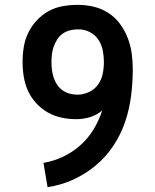

<svg xmlns="http://www.w3.org/2000/svg" viewBox="-20 -763 640 791"><path d="M176 8 159 -92Q201 -99 240 -117.5Q279 -136 311 -164.5Q343 -193 365.5 -230Q388 -267 401 -308Q379 -289 351 -280.5Q323 -272 294 -272Q263 -272 233 -278.5Q203 -285 176.5 -300Q150 -315 129 -338Q108 -361 95.5 -388.5Q83 -416 78 -446.5Q73 -477 73 -508Q73 -539 78 -569.5Q83 -600 96.5 -628Q110 -656 131.5 -679Q153 -702 180 -717Q207 -732 238 -737.5Q269 -743 300 -743Q333 -743 365.5 -735.5Q398 -728 426 -710Q454 -692 474 -665Q494 -638 506 -607Q518 -576 522.5 -543Q527 -510 527 -477Q527 -423 520 -368Q513 -313 495.5 -261Q478 -209 447 -162.5Q416 -116 374 -81Q332 -46 281.5 -23Q231 0 176 8ZM299 -373Q323 -373 346 -383.5Q369 -394 383.5 -414Q398 -434 403 -458.5Q408 -483 408 -508Q408 -508 408 -508Q408 -508 408 -508Q408 -530 404 -552Q400 -574 389 -593.5Q378 -613 359 -625.5Q340 -638 318 -641L312 -642H311H306H300Q300 -642 300 -642Q300 -642 300 -642Q284 -642 268 -638Q252 -634 238.5 -624.5Q225 -615 216 -601Q207 -587 201.5 -572Q196 -557 194 -540.5Q192 -524 192 -508Q192 -491 194 -475Q196 -459 201 -443.5Q206 -428 215 -414.5Q224 -401 237 -391.5Q250 -382 266 -377.5Q282 -373 299 -373Z"/></svg>

Font: Iosevka Curly Extended
Style: Bold
Weight: 700
Width: 7
Monospace: yes
Designer: Belleve Invis
Foundry: Belleve Invis
Version: Version 11.1.0; ttfautohint (v1.8.3)